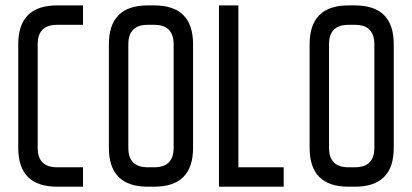

<svg xmlns="http://www.w3.org/2000/svg" viewBox="-20 -704 1554 724"><path d="M293 -683.6V-610.4H195.3Q122.1 -610.4 122.1 -537.1V-146.5Q122.1 -73.2 195.3 -73.2H293V0H195.3Q48.8 0 48.8 -146.5V-537.1Q48.8 -683.6 195.3 -683.6Z M561.5 -683.6Q708 -683.6 708 -537.1V-146.5Q708 0 561.5 0H537.1Q390.6 0 390.6 -146.5V-537.1Q390.6 -683.6 537.1 -683.6ZM561.5 -73.2Q634.8 -73.2 634.8 -146.5V-537.1Q634.8 -610.4 561.5 -610.4H537.1Q463.9 -610.4 463.9 -537.1V-146.5Q463.9 -73.2 537.1 -73.2Z M878.9 -683.6V-73.2H1049.8V0H805.7V-683.6Z M1318.4 -683.6Q1464.8 -683.6 1464.8 -537.1V-146.5Q1464.8 0 1318.4 0H1293.9Q1147.5 0 1147.5 -146.5V-537.1Q1147.5 -683.6 1293.9 -683.6ZM1318.4 -73.2Q1391.6 -73.2 1391.6 -146.5V-537.1Q1391.6 -610.4 1318.4 -610.4H1293.9Q1220.7 -610.4 1220.7 -537.1V-146.5Q1220.7 -73.2 1293.9 -73.2Z"/></svg>

Font: Saniretro
Style: Regular
Weight: 400
Designer: Jayvee D. Enaguas (Grand Chaos)
Version: Version 1.0 - 6/10/2013